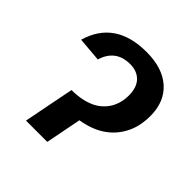

<svg xmlns="http://www.w3.org/2000/svg" viewBox="-149 -655 772 772"><g transform="rotate(45 237.0 -269.0)"><path d="M258.8 -152.8 229 0H107.9L150.4 -216.3Q210.9 -216.3 254.4 -237.3Q290.5 -255.9 309.8 -288.6Q329.1 -321.3 329.1 -364.7Q329.1 -409.2 306.2 -433.1Q283.2 -457 243.7 -457Q162.1 -457 138.2 -377.9L34.7 -386.7Q78.6 -538.1 255.9 -538.1Q347.2 -538.1 397.9 -492.7Q448.7 -447.3 448.7 -366.7Q448.7 -301.8 421.4 -255.4Q373.5 -171.4 258.8 -152.8Z"/></g></svg>

Font: Arimo SemiBold
Style: Italic
Weight: 600
Italic angle: -12°
Version: Version 1.33